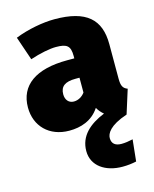

<svg xmlns="http://www.w3.org/2000/svg" viewBox="-122 -636 794 988"><g transform="rotate(-15 275.5 -142.0)"><path d="M496 16 536 -111C512 -120 504 -135 504 -173V-357C504 -489 434 -554 264 -554C203 -554 120 -539 53 -512L96 -386C149 -404 203 -414 234 -414C293 -414 311 -400 311 -346V-333H273C105 -333 15 -268 15 -150C15 -51 84 20 191 20C252 20 313 1 352 -58C361 -42 373 -29 385 -19C304 14 247 64 247 144C247 224 317 270 407 270C434 270 459 267 481 262L493 147C471 152 451 155 432 155C400 155 381 141 381 111C381 87 400 48 496 16ZM311 -151C298 -133 277 -119 252 -119C225 -119 208 -139 208 -169C208 -211 234 -230 290 -230H311Z"/></g></svg>

Font: Fira Sans Heavy
Style: Regular
Weight: 900
Designer: bBox Type GmbH & Carrois Corporate GbR & Edenspiekermann AG
Foundry: bBox Type GmbH & Carrois Corporate GbR & Edenspiekermann AG
Version: Version 4.300;PS 004.300;hotconv 1.0.88;makeotf.lib2.5.64775